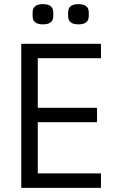

<svg xmlns="http://www.w3.org/2000/svg" viewBox="-20 -910 566 930"><path d="M83 0V-698H469V-628H163V-388H450V-318H163V-70H469V0ZM188 -792Q138 -792 138 -832V-850Q138 -890 188 -890Q238 -890 238 -850V-832Q238 -792 188 -792ZM360 -792Q310 -792 310 -832V-850Q310 -890 360 -890Q410 -890 410 -850V-832Q410 -792 360 -792Z"/></svg>

Font: IBM Plex Sans Condensed
Style: Regular
Weight: 400
Width: 3
Designer: Mike Abbink, Paul van der Laan, Pieter van Rosmalen
Foundry: Bold Monday
Version: Version 1.1